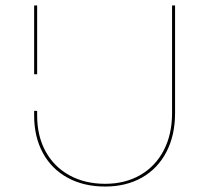

<svg xmlns="http://www.w3.org/2000/svg" viewBox="-20 -678 766 703"><path d="M116 -255Q116 -180 147 -123.5Q178 -67 234.5 -36Q291 -5 365 -5Q438 -5 493.5 -37Q549 -69 579.5 -127.5Q610 -186 610 -264V-658H621V-264Q621 -183 589.5 -122Q558 -61 500 -28Q442 5 365 5Q287 5 228 -27Q169 -59 137 -118Q105 -177 105 -255V-272H116ZM105 -658H116V-406H105Z"/></svg>

Font: Ysabeau SC Hairline
Style: Regular
Weight: 100
Designer: Christian Thalmann (Catharsis Fonts)
Version: Version 0.003